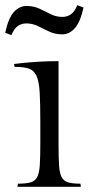

<svg xmlns="http://www.w3.org/2000/svg" viewBox="-24 -718 361 738"><path d="M201 -483V-165Q201 -113 203 -82.5Q205 -52 213 -37Q221 -22 238 -17Q255 -12 285 -12L287 0H43L45 -12Q76 -12 93.5 -17Q111 -22 119 -37.5Q127 -53 129 -84Q131 -115 131 -167V-247Q131 -320 128.5 -363Q126 -406 116 -427Q106 -448 86.5 -454.5Q67 -461 32 -461L30 -472Q30 -472 55.5 -475Q81 -478 120 -480.5Q159 -483 201 -483ZM297 -689Q285 -634 264 -610Q243 -586 215 -586Q188 -586 165.5 -596.5Q143 -607 122 -617.5Q101 -628 77 -628Q59 -628 44.5 -618Q30 -608 20 -583L-4 -592Q8 -648 29 -671.5Q50 -695 78 -695Q106 -695 128 -684.5Q150 -674 171 -663.5Q192 -653 216 -653Q234 -653 248.5 -663Q263 -673 273 -698Z"/></svg>

Font: Gilda Display
Style: Regular
Weight: 400
Designer: Eduardo Rodriguez Tunni
Foundry: Eduardo Rodriguez Tunni
Version: Version 1.002; ttfautohint (v1.8.4.7-5d5b);gftools[0.9.22]